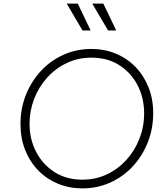

<svg xmlns="http://www.w3.org/2000/svg" viewBox="-20 -1027 927 1059"><path d="M434 12Q362 12 300 -13.5Q238 -39 191.5 -86.5Q145 -134 119 -199Q93 -264 93 -343Q93 -429 123 -504Q153 -579 206 -636Q259 -693 330.5 -725Q402 -757 484 -757Q556 -757 618 -731.5Q680 -706 726.5 -658.5Q773 -611 799 -546Q825 -481 825 -403Q825 -317 795 -241.5Q765 -166 712 -109Q659 -52 588 -20Q517 12 434 12ZM434 -36Q508 -36 570 -65.5Q632 -95 678 -146Q724 -197 749.5 -263Q775 -329 775 -402Q775 -486 739.5 -555.5Q704 -625 639 -667Q574 -709 484 -709Q410 -709 347.5 -679Q285 -649 239 -597.5Q193 -546 168 -480.5Q143 -415 143 -344Q143 -260 179 -190Q215 -120 280.5 -78Q346 -36 434 -36ZM435 -859 348 -1007H409L480 -859ZM576 -859 489 -1007H550L621 -859Z"/></svg>

Font: Plus Jakarta Sans ExtraLight
Style: Italic
Weight: 200
Italic angle: -8°
Designer: Gumpita Rahayu
Foundry: Tokotype
Version: Version 2.071; ttfautohint (v1.8.4.7-5d5b);gftools[0.9.29]